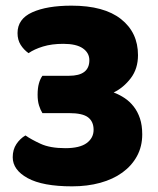

<svg xmlns="http://www.w3.org/2000/svg" viewBox="-20 -643 558 679"><path d="M233 -623Q348 -623 408 -575.5Q468 -528 468 -448Q468 -400 442.5 -366.5Q417 -333 382 -316Q403 -308 421 -296Q439 -284 453 -266Q467 -248 475 -224Q483 -200 483 -168Q483 -125 464.5 -91Q446 -57 413 -33Q380 -9 334.5 3.5Q289 16 235 16Q131 16 78 -13Q25 -42 25 -87Q25 -114 38 -133.5Q51 -153 70 -164Q90 -150 123.5 -134.5Q157 -119 211 -119Q262 -119 286.5 -137Q311 -155 311 -184Q311 -213 291.5 -228Q272 -243 224 -243H130Q123 -254 118 -270Q113 -286 113 -308Q113 -331 117.5 -347.5Q122 -364 130 -375H224Q296 -375 296 -430Q296 -456 273 -472Q250 -488 204 -488Q163 -488 132 -478.5Q101 -469 81 -455Q64 -467 53 -484.5Q42 -502 42 -526Q42 -576 94 -599.5Q146 -623 233 -623Z"/></svg>

Font: Baloo Thambi
Style: Regular
Weight: 400
Designer: Aadarsh Rajan and Ek Type
Foundry: Ek Type
Version: Version 1.100;PS 1.000;hotconv 1.0.88;makeotf.lib2.5.647800;